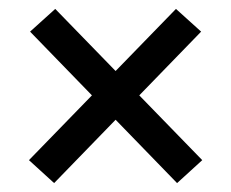

<svg xmlns="http://www.w3.org/2000/svg" viewBox="-20 -525 519 431"><path d="M104 -505 434 -165.5 377.5 -114 47.5 -454ZM101.5 -114 45 -165.5 375 -505 431.5 -454Z"/></svg>

Font: Anek Devanagari Medium
Style: Regular
Weight: 500
Designer: Kailash Malviya (Devanagari) & Yesha Goshar (Latin)
Foundry: Ek Type
Version: Version 1.003